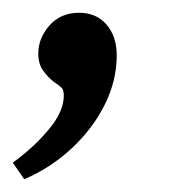

<svg xmlns="http://www.w3.org/2000/svg" viewBox="-31 -134 275 301"><path d="M7 147 -11 121Q21 98 45 69.5Q69 41 69 16Q69 7 65.5 3.5Q62 0 53 -6Q44 -13 36.5 -23.5Q29 -34 29 -50Q29 -74 46.5 -94Q64 -114 93 -114Q120 -114 136 -95.5Q152 -77 152 -47Q152 -8 133.5 29.5Q115 67 82 98Q49 129 7 147Z"/></svg>

Font: Yrsa Medium
Style: Italic
Weight: 500
Italic angle: -7.10001°
Designer: Anna Giedrys (Yrsa+Rasa design), David Brezina (Yrsa art-direction, Rasa art-direction, design)
Foundry: Rosetta Type Foundry
Version: Version 2.004